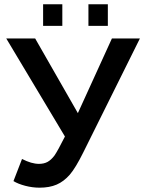

<svg xmlns="http://www.w3.org/2000/svg" viewBox="-20 -868 674 898"><path d="M165 9.8Q131.8 9.8 98.1 1Q64.5 -7.8 43 -21L83 -124.5Q127.4 -101.6 162.1 -101.6Q185.5 -101.6 202.1 -110.6Q218.8 -119.6 234.4 -140.1Q249.5 -161.6 283.7 -229.5L9.3 -688H144.5L344.2 -338.9L503.4 -688H634.3L369.6 -155.3Q333.5 -82.5 306.2 -50.8Q278.3 -19 244.9 -4.6Q211.4 9.8 165 9.8ZM484.4 -848.1V-747.1H393.6V-848.1ZM271.5 -848.1V-747.1H181.6V-848.1Z"/></svg>

Font: Arimo SemiBold
Style: Regular
Weight: 600
Designer: Steve Matteson
Foundry: Monotype Imaging Inc.
Version: Version 1.33